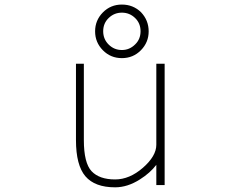

<svg xmlns="http://www.w3.org/2000/svg" viewBox="-20 -801 1040 833"><path d="M566.4 -608.4Q589.8 -630.9 589.8 -665.5Q589.8 -700.2 565.9 -723.1Q542 -746.1 508.8 -746.1Q475.6 -746.1 451.7 -723.1Q427.7 -700.2 427.7 -665.5Q427.7 -630.9 451.7 -607.4Q475.6 -584 508.8 -584Q542 -584 566.4 -608.4ZM591.8 -748Q625 -712.9 625 -665Q625 -617.2 591.3 -583Q557.6 -548.8 508.8 -548.8Q460 -548.8 426.3 -583Q392.6 -617.2 392.6 -665Q392.6 -712.9 426.3 -747.1Q460 -781.2 508.8 -781.2Q557.6 -781.2 591.8 -748ZM343.8 -193.4Q343.8 -93.8 377.4 -58.1Q411.1 -22.5 479.5 -22.5Q542 -22.5 600.1 -73.2Q658.2 -124 658.2 -172.9V-524.4H694.3V2H658.2V-85.9Q631.8 -50.8 586.9 -22.5Q533.2 11.7 479.5 11.7Q391.6 11.7 350.6 -36.1Q309.6 -84 309.6 -193.4V-524.4H343.8Z"/></svg>

Font: Gen Shin Gothic Monospace ExtraLight
Style: Regular
Weight: 200
Designer: [Source Han Sans]
Ryoko NISHIZUKA  (kana & ideographs); Paul D. Hunt (Latin, Greek & Cyrillic); Wenlong ZHANG  (bopomofo
Version: Version 1.002.20150607